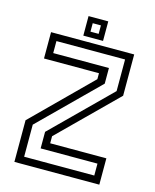

<svg xmlns="http://www.w3.org/2000/svg" viewBox="-122 -914 807 997"><g transform="rotate(15 281.0 -415.5)"><path d="M94.5 -39H471.5V-103H166V-192L470 -492.5V-662.5H101V-598H400.5V-514L94.5 -211.5ZM52.5 0V-224L357.5 -526.5V-558.5H62V-700H509V-478L207 -179.5V-141.5H509V0ZM228.5 -726V-831H334.5V-726ZM259 -755.5H303V-801H259Z"/></g></svg>

Font: Tourney Thin
Style: Regular
Weight: 400
Version: Version 1.015